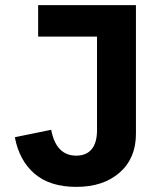

<svg xmlns="http://www.w3.org/2000/svg" viewBox="-20 -718 640 750"><path d="M511 -698V-195Q511 -100 447.5 -44Q384 12 278 12Q175 12 115 -39.5Q55 -91 38 -182L180 -211Q199 -110 278 -110Q317 -110 338 -135Q359 -160 359 -210V-575H129V-698Z"/></svg>

Font: iA Writer Duo S
Style: Bold
Weight: 700
Designer: Mike Abbink, Paul van der Laan, Pieter van Rosmalen, Oliver Reichenstein
Foundry: Bold Monday and Information Architects Inc.
Version: Version 2.000